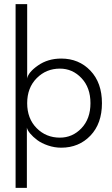

<svg xmlns="http://www.w3.org/2000/svg" viewBox="-20 -708 547 936"><path d="M111 208H56V-688H112.5V-325Q117 -355 165.2 -388.8Q213.5 -422.5 278.5 -422.5Q364.5 -422.5 420.8 -363.5Q477 -304.5 477 -205Q477 -105.5 420.8 -46.8Q364.5 12 278.5 12Q245.5 12 214 1.2Q182.5 -9.5 161.5 -25.2Q140.5 -41 127 -57.2Q113.5 -73.5 111 -86ZM272 -373.5Q205 -373.5 158.8 -326.8Q112.5 -280 112.5 -205Q112.5 -130 158.5 -83.5Q204.5 -37 272 -37Q333.5 -37 377.2 -83Q421 -129 421 -205Q421 -281 377.2 -327.2Q333.5 -373.5 272 -373.5Z"/></svg>

Font: League Spartan Light
Style: Regular
Weight: 277
Foundry: The League of Moveable Type
Version: Version 2.002